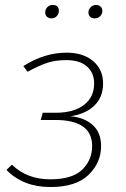

<svg xmlns="http://www.w3.org/2000/svg" viewBox="-20 -743 506 773"><path d="M187 -669Q176 -669 169 -675.5Q162 -682 162 -693Q162 -705 170.5 -714Q179 -723 192 -723Q217 -723 217 -699Q217 -687 208.5 -678Q200 -669 187 -669ZM361 -669Q350 -669 343 -675.5Q336 -682 336 -693Q336 -705 345 -714Q354 -723 367 -723Q378 -723 385 -716.5Q392 -710 392 -699Q392 -687 383.5 -678Q375 -669 361 -669ZM248 -531Q315 -531 355 -497Q395 -463 395 -407Q395 -352 360 -318Q325 -284 264 -275Q320 -270 353.5 -239.5Q387 -209 387 -155Q387 -88 336.5 -39Q286 10 183 10Q73 10 6 -59L28 -80Q89 -21 182 -21Q271 -21 311 -60Q351 -99 351 -155Q351 -260 202 -260H144L152 -289H203Q277 -289 318 -320.5Q359 -352 359 -407Q359 -450 330 -475.5Q301 -501 247 -501Q203 -501 170 -490Q137 -479 91 -454L74 -477Q159 -531 248 -531Z"/></svg>

Font: Fira Sans UltraLight
Style: Italic
Weight: 200
Italic angle: -8°
Designer: Carrois Corporate & Edenspiekermann AG
Foundry: Carrois Corporate GbR & Edenspiekermann AG
Version: Version 4.203;PS 004.203;hotconv 1.0.88;makeotf.lib2.5.64775